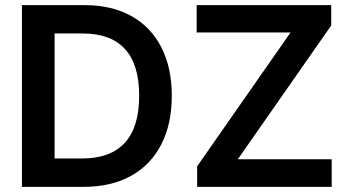

<svg xmlns="http://www.w3.org/2000/svg" viewBox="-20 -727 1360 747"><path d="M65.4 0V-707H309.6Q414.6 -707 490.7 -664.8Q566.9 -622.6 607.7 -543Q648.4 -463.4 648.4 -354.5Q648.4 -244.6 607.4 -164.8Q566.4 -85 489.3 -42.5Q412.1 0 305.7 0ZM298.8 -110.4Q409.7 -110.4 465.6 -171.4Q521.5 -232.4 521.5 -354.5Q521.5 -475.6 466.3 -536.1Q411.1 -596.7 302.7 -596.7H192.4V-110.4ZM747.1 -80.1 1110.4 -600.6H745.1V-707H1268.6V-627.9L905.3 -107.4H1270.5V0H747.1Z"/></svg>

Font: Pretendard GOV SemiBold
Style: Regular
Weight: 600
Designer: Base glyphs from Inter by Rasmus Andersson; Hangeul glyphs from Noto Sans CJK(Source Han Sans) by Jang Soo-young and Kan
Foundry: Kil Hyung-jin
Version: Version 1.309